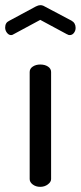

<svg xmlns="http://www.w3.org/2000/svg" viewBox="-56 -724 313 744"><path d="M100 -647 -4 -591Q-8 -588 -13 -588Q-22 -588 -29 -597Q-36 -606 -36 -617Q-36 -636 -21 -643L83 -699Q93 -704 100 -704Q109 -704 117 -699L221 -644Q237 -635 237 -616Q237 -605 230.5 -596.5Q224 -588 214 -588Q212 -588 208 -589Q206 -591 204 -591ZM100 -474Q118 -474 130 -466Q142 -458 142 -445V-30Q142 -19 129.5 -9.5Q117 0 100 0Q83 0 71 -9Q59 -18 59 -30V-445Q59 -458 71 -466Q83 -474 100 -474Z"/></svg>

Font: Dosis
Style: Medium
Weight: 500
Designer: Edgar Tolentino, Pablo Impallari, Igino Marini
Foundry: Edgar Tolentino, Pablo Impallari, Igino Marini
Version: Version 1.007